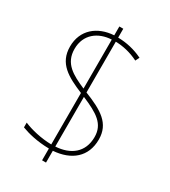

<svg xmlns="http://www.w3.org/2000/svg" viewBox="-198 -858 900 1015"><g transform="rotate(30 252.5 -350.5)"><path d="M225 -14V58H249V-14C358 -22 430 -81 430 -187C430 -285 360 -326 249 -370V-680C293 -679 340 -669 388 -645L400 -669C351 -693 301 -704 249 -705V-759H225V-705C126 -699 52 -639 52 -537C52 -434 127 -394 225 -353V-39C162 -40 97 -56 55 -74V-45C94 -30 153 -15 225 -14ZM225 -679V-380C144 -415 79 -449 79 -538C79 -627 144 -675 225 -679ZM249 -40V-343C348 -301 404 -267 404 -187C404 -93 339 -45 249 -40Z"/></g></svg>

Font: Noto Sans Gurmukhi SemiCondensed Thin
Style: Regular
Weight: 100
Width: 4
Designer: Jelle Bosma - Monotype Design Team
Foundry: Monotype Imaging Inc.
Version: Version 2.004